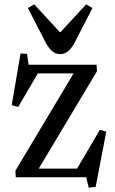

<svg xmlns="http://www.w3.org/2000/svg" viewBox="-20 -819 531 887"><path d="M75 -572 105 -570 112 -520H426L428 -490L159 -40H336L441 -219L471 -211L422 44L390 48L378 0H53L51 -30L320 -480H155L64 -325L34 -333ZM138 -799 256 -671H260L378 -799L407 -782L328 -628Q312 -597 295.5 -583Q279 -569 258 -569Q237 -569 220.5 -583Q204 -597 188 -628L109 -782Z"/></svg>

Font: Minipax
Style: Regular
Weight: 400
Designer: Raphaël Ronot
Foundry: Velvetyne Type Foundry
Version: Version 1.000